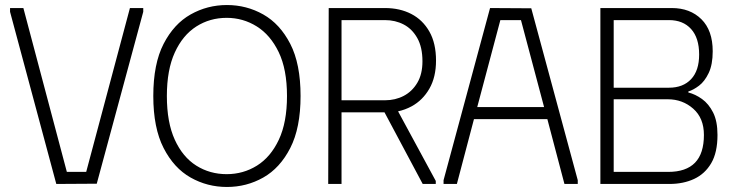

<svg xmlns="http://www.w3.org/2000/svg" viewBox="-20 -732 2910 764"><path d="M20 -700H73L246 -48H323L497 -700H550V-685L365 -1L204 0L20 -685Z M590 -350Q590 -478 631 -557.5Q672 -637 738.5 -674.5Q805 -712 883 -712Q961 -712 1027.5 -674.5Q1094 -637 1135 -557.5Q1176 -478 1176 -350Q1176 -223 1135 -143Q1094 -63 1027.5 -25.5Q961 12 883 12Q805 12 738.5 -25.5Q672 -63 631 -143Q590 -223 590 -350ZM644 -350Q644 -245 675.5 -176Q707 -107 761 -73Q815 -39 882 -39Q948 -39 1002.5 -73Q1057 -107 1089.5 -176Q1122 -245 1122 -350Q1122 -456 1089 -524.5Q1056 -593 1001.5 -627Q947 -661 882 -661Q815 -661 761 -626.5Q707 -592 675.5 -523Q644 -454 644 -350Z M1288 -700H1512Q1571 -700 1616.5 -676.5Q1662 -653 1688.5 -606.5Q1715 -560 1715 -491Q1715 -425 1688.5 -379Q1662 -333 1618 -309Q1592 -295 1564 -289L1714 -12V0H1662L1510 -285H1339V0H1286ZM1339 -652V-333H1512Q1553 -333 1586.5 -350.5Q1620 -368 1640.5 -402.5Q1661 -437 1661 -488Q1661 -544 1640.5 -580.5Q1620 -617 1586.5 -634.5Q1553 -652 1512 -652Z M1745 0V-15L1930 -700L2094 -699L2279 -15V0H2226L2158 -258H1866L1798 0ZM1879 -306H2145L2053 -652H1971Z M2369 0H2644Q2699 0 2742 -20Q2785 -40 2810 -82.5Q2835 -125 2835 -195Q2835 -250 2817.5 -284.5Q2800 -319 2773.5 -338Q2747 -357 2719 -364V-368Q2739 -374 2761.5 -391Q2784 -408 2800 -441.5Q2816 -475 2816 -528Q2816 -611 2771 -655.5Q2726 -700 2653 -700H2369ZM2422 -48V-337H2637Q2696 -337 2738.5 -299.5Q2781 -262 2781 -195Q2781 -121 2745.5 -84.5Q2710 -48 2639 -48ZM2422 -383V-652H2642Q2698 -652 2730 -616.5Q2762 -581 2762 -515Q2762 -451 2730 -417Q2698 -383 2642 -383Z"/></svg>

Font: Phudu Light Light
Style: Regular
Weight: 300
Version: Version 1.005;gftools[0.9.23]